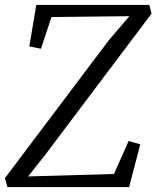

<svg xmlns="http://www.w3.org/2000/svg" viewBox="-25 -763 638 783"><path d="M5.5 0 -5 -36.5 417 -596.5 502.5 -697 185 -693.5 142 -564.5 94.5 -573.5 123 -743H584L593 -707.5L160.5 -133L89.5 -43.5L440 -53.5L499.5 -188L547 -174.5L501.5 0Z"/></svg>

Font: Merriweather Light 18pt Light
Style: Italic
Weight: 300
Italic angle: -7.8°
Version: Version 2.101